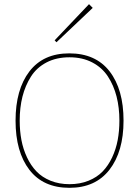

<svg xmlns="http://www.w3.org/2000/svg" viewBox="-20 -898 672 928"><path d="M557.1 -314.9Q557.1 -377.4 543.5 -431.2Q529.8 -484.9 501.7 -528.1Q473.6 -571.3 426 -596.2Q378.4 -621.1 315.9 -621.1Q252.4 -621.1 204.8 -596.2Q157.2 -571.3 129.6 -527.8Q102.1 -484.4 88.6 -431.2Q75.2 -377.9 75.2 -314.9Q75.2 -265.6 83.5 -221.4Q91.8 -177.2 110.4 -137.7Q128.9 -98.1 156.2 -69.6Q183.6 -41 224.6 -24.4Q265.6 -7.8 315.9 -7.8Q366.7 -7.8 407.7 -24.4Q448.7 -41 476.1 -69.3Q503.4 -97.7 522 -137.2Q540.5 -176.8 548.8 -220.9Q557.1 -265.1 557.1 -314.9ZM577.1 -314.9Q577.1 -165.5 509.3 -77.9Q441.4 9.8 315.9 9.8Q189 9.8 122.1 -77.1Q55.2 -164.1 55.2 -314.9Q55.2 -465.3 122.1 -552.7Q189 -640.1 314.9 -640.1Q442.4 -640.1 509.8 -553Q577.1 -465.8 577.1 -314.9ZM410.2 -877.9 428.2 -859.9 252.9 -693.8 244.1 -703.1Z"/></svg>

Font: Sinkin Sans 100 Thin
Style: Regular
Weight: 100
Designer: Keith Bates
Foundry: K-Type
Version: Sinkin Sans (version 1.0)  by Keith Bates   •   © 2014   www